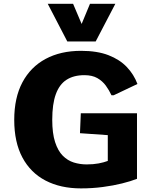

<svg xmlns="http://www.w3.org/2000/svg" viewBox="-20 -992 821 1021"><path d="M410.6 9.8Q302.2 9.8 222.4 -31.7Q142.6 -73.2 99.1 -154.5Q55.7 -235.8 55.7 -354.5Q55.7 -472.2 99.1 -554Q142.6 -635.7 222.4 -678.7Q302.2 -721.7 411.1 -721.7Q497.1 -721.7 556.9 -698.5Q616.7 -675.3 654.3 -635.7Q691.9 -596.2 710.9 -545.4L584.5 -485.4H572.8Q560.5 -512.2 542.7 -536.6Q524.9 -561 497.6 -576.7Q470.2 -592.3 428.7 -592.3Q372.1 -592.3 334 -567.9Q295.9 -543.5 276.9 -491.2Q257.8 -439 257.8 -355Q257.8 -283.2 272.9 -236.6Q288.1 -189.9 313.7 -164.1Q339.4 -138.2 372.3 -127.9Q405.3 -117.7 440.9 -117.7Q476.1 -117.7 504.4 -123Q532.7 -128.4 553.2 -136.2V-273.4L405.3 -283.7L409.7 -389.6H708.5V-41Q675.8 -28.3 629.2 -16.6Q582.5 -4.9 526.9 2.4Q471.2 9.8 410.6 9.8ZM337.9 -771.5 233.9 -971.7H368.7L414.1 -864.7L458.5 -971.7H593.3L488.8 -771.5Z"/></svg>

Font: Comme ExtraBold
Style: Regular
Weight: 800
Version: Version 1.000;gftools[0.9.27]